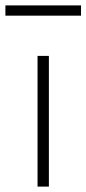

<svg xmlns="http://www.w3.org/2000/svg" viewBox="-54 -691 320 711"><path d="M85 0V-484H127V0ZM-34 -633V-671H246V-633Z"/></svg>

Font: Nunito Sans 12pt ExtraLight ExtraLight
Style: Regular
Weight: 250
Version: Version 3.101;gftools[0.9.27]